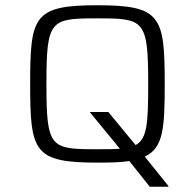

<svg xmlns="http://www.w3.org/2000/svg" viewBox="-20 -612 743 732"><path d="M551 100H622V97L532 -15C603 -48 608 -124 608 -292C608 -550 594 -592 351 -592C108 -592 95 -550 95 -292C95 -34 108 8 351 8C402 8 441 7 473 2ZM351 -43C172 -43 157 -47 157 -292C157 -537 172 -542 351 -542C530 -542 545 -537 545 -292C545 -141 541 -83 497 -59L393 -185H322L437 -45C413 -43 386 -43 351 -43Z"/></svg>

Font: Saira UNSAM Light SC
Style: Regular
Weight: 300
Designer: Hector Gatti with collaboration of the Omnibus-Type team
Foundry: Omnibus-Type
Version: Version 1.072;PS 001.072;hotconv 1.0.88;makeotf.lib2.5.64775